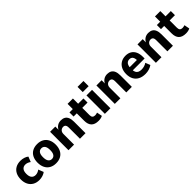

<svg xmlns="http://www.w3.org/2000/svg" viewBox="347 -2189 3658 3658"><g transform="rotate(-45 2175.5 -360.0)"><path d="M284 11Q208 11 153 -20.5Q98 -52 68 -110Q38 -168 38 -248Q38 -328 68 -386Q98 -444 153 -475Q208 -506 284 -506Q332 -506 376.5 -492Q421 -478 449 -454L407 -349Q384 -367 355.5 -378Q327 -389 299 -389Q247 -389 217.5 -354Q188 -319 188 -248Q188 -177 217.5 -142Q247 -107 300 -107Q327 -107 355.5 -118Q384 -129 406 -147L448 -41Q420 -18 375.5 -3.5Q331 11 284 11Z M734 11Q659 11 604 -20Q549 -51 519.5 -109.5Q490 -168 490 -248Q490 -329 519.5 -387Q549 -445 604 -475.5Q659 -506 734 -506Q810 -506 864.5 -475.5Q919 -445 949 -387Q979 -329 979 -248Q979 -168 949.5 -109.5Q920 -51 865 -20Q810 11 734 11ZM734 -104Q780 -104 805.5 -139.5Q831 -175 831 -249Q831 -323 805.5 -357.5Q780 -392 734 -392Q689 -392 663 -357.5Q637 -323 637 -249Q637 -175 663 -139.5Q689 -104 734 -104Z M1075 0V-496H1216V-403H1213Q1234 -451 1276 -478.5Q1318 -506 1373 -506Q1425 -506 1461 -485Q1497 -464 1515.5 -420Q1534 -376 1534 -309V0H1384V-300Q1384 -331 1376.5 -350Q1369 -369 1354 -378Q1339 -387 1317 -387Q1291 -387 1270 -374.5Q1249 -362 1237 -339.5Q1225 -317 1225 -286V0Z M1878 11Q1779 11 1731 -38.5Q1683 -88 1683 -185V-385H1597V-496H1687V-637H1831V-496H1973V-385H1831V-189Q1831 -148 1849.5 -129Q1868 -110 1905 -110Q1920 -110 1936 -113.5Q1952 -117 1966 -122L1987 -13Q1964 -1 1936 5Q1908 11 1878 11Z M2050 -591V-731H2209V-591ZM2055 0V-496H2205V0Z M2323 0V-496H2464V-403H2461Q2482 -451 2524 -478.5Q2566 -506 2621 -506Q2673 -506 2709 -485Q2745 -464 2763.5 -420Q2782 -376 2782 -309V0H2632V-300Q2632 -331 2624.5 -350Q2617 -369 2602 -378Q2587 -387 2565 -387Q2539 -387 2518 -374.5Q2497 -362 2485 -339.5Q2473 -317 2473 -286V0Z M3142 11Q3057 11 2998 -20Q2939 -51 2908 -108.5Q2877 -166 2877 -248Q2877 -325 2906 -383Q2935 -441 2989 -473.5Q3043 -506 3116 -506Q3184 -506 3233.5 -476.5Q3283 -447 3309.5 -391Q3336 -335 3336 -255V-210H2998V-294H3226L3212 -278Q3212 -346 3188 -376Q3164 -406 3119 -406Q3087 -406 3064 -390Q3041 -374 3028.5 -342.5Q3016 -311 3016 -263V-239Q3016 -190 3030.5 -160Q3045 -130 3074 -115.5Q3103 -101 3148 -101Q3184 -101 3221 -111.5Q3258 -122 3287 -143L3326 -45Q3287 -17 3239 -3Q3191 11 3142 11Z M3430 0V-496H3571V-403H3568Q3589 -451 3631 -478.5Q3673 -506 3728 -506Q3780 -506 3816 -485Q3852 -464 3870.5 -420Q3889 -376 3889 -309V0H3739V-300Q3739 -331 3731.5 -350Q3724 -369 3709 -378Q3694 -387 3672 -387Q3646 -387 3625 -374.5Q3604 -362 3592 -339.5Q3580 -317 3580 -286V0Z M4233 11Q4134 11 4086 -38.5Q4038 -88 4038 -185V-385H3952V-496H4042V-637H4186V-496H4328V-385H4186V-189Q4186 -148 4204.5 -129Q4223 -110 4260 -110Q4275 -110 4291 -113.5Q4307 -117 4321 -122L4342 -13Q4319 -1 4291 5Q4263 11 4233 11Z"/></g></svg>

Font: Nunito Sans 10pt SemiCondensed ExtraBold
Style: Regular
Weight: 800
Width: 4
Designer: Vernon Adams
Foundry: Vernon Adams
Version: Version 3.101;gftools[0.9.27]